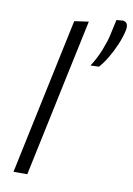

<svg xmlns="http://www.w3.org/2000/svg" viewBox="-87 -828 612 884"><g transform="rotate(10 219.0 -386.5)"><path d="M39.5 0Q51.5 -55.5 62.2 -107.2Q73 -159 86 -220L144 -493.5Q157 -556 169.8 -615.5Q182.5 -675 194.5 -731.5L261 -741Q248 -680 235.2 -619.5Q222.5 -559 208.5 -494L150.5 -219.5Q137.5 -157.5 126.5 -106.5Q115.5 -55.5 104 0ZM303.5 -543.5Q328.5 -581.5 345.5 -624.5Q362.5 -667.5 368.5 -695.5Q372.5 -714.5 376.8 -733Q381 -751.5 385 -770.5L415.5 -773Q444.5 -769.5 435.5 -729Q428.5 -697.5 413.8 -662.8Q399 -628 380.5 -597Q362 -566 343 -545Z"/></g></svg>

Font: Commissioner Light
Style: Italic
Weight: 300
Italic angle: -12°
Designer: Kostas Bartsokas
Foundry: Kostas Bartsokas
Version: Version 1.000; ttfautohint (v1.8.3)